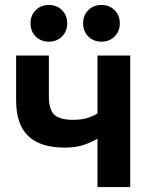

<svg xmlns="http://www.w3.org/2000/svg" viewBox="-20 -754 605 774"><path d="M373 0V-195Q350 -181 318 -170Q286 -159 240 -159Q143 -159 94 -205.5Q45 -252 45 -350V-530H177V-365Q177 -313 198.5 -292Q220 -271 275 -271Q313 -271 337.5 -280Q362 -289 373 -297V-530H505V0ZM177 -586Q145 -586 124 -607Q103 -628 103 -660Q103 -692 124 -713Q145 -734 177 -734Q209 -734 230 -713Q251 -692 251 -660Q251 -628 230 -607Q209 -586 177 -586ZM389 -586Q357 -586 336 -607Q315 -628 315 -660Q315 -692 336 -713Q357 -734 389 -734Q421 -734 442 -713Q463 -692 463 -660Q463 -628 442 -607Q421 -586 389 -586Z"/></svg>

Font: Golos Text SemiBold
Style: Regular
Weight: 600
Designer: A.Korolkova, Vitaly Kuzmin
Foundry: ParaType Ltd
Version: Version 2.004